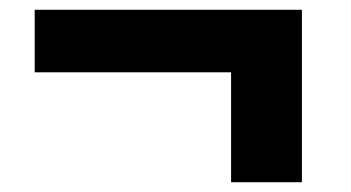

<svg xmlns="http://www.w3.org/2000/svg" viewBox="-20 -500 719 393"><path d="M51 -352V-480H598V-127H453V-352Z"/></svg>

Font: M PLUS 1p ExtraBold
Style: Regular
Weight: 800
Version: Version 1.062